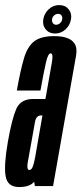

<svg xmlns="http://www.w3.org/2000/svg" viewBox="-39 -752 329 776"><path d="M102 0 99 -17.5Q81.5 4 38.5 4Q-8.5 4 -16.2 -39.5Q-24 -83 -7 -180Q9 -270.5 26.5 -311.2Q44 -352 95.5 -352H144.5L148.5 -373.5Q164 -460.5 170.5 -498.5Q176.5 -532 168.5 -535.5Q167.5 -536.5 166 -536.5Q155.5 -536.5 147.2 -501.8Q139 -467 124.5 -386H29Q43.5 -468 57.8 -516Q72 -564 99.2 -585Q126.5 -606 180 -606Q242 -606 261.5 -577Q274 -558.5 268.5 -527.5Q255 -449 232 -321L175.5 0ZM103 -116 132.5 -285.5H127.5Q107 -285.5 102.5 -259.5Q98 -233.5 88.5 -181Q79.5 -130.5 73.5 -98Q68.5 -70 76.5 -65.5Q77.5 -65 79.5 -65Q88 -65 93.2 -78Q98.5 -91 103 -116ZM183.5 -616.5Q159.5 -616.5 145.8 -633.2Q132 -650 136 -674.5Q140 -698 158 -714.8Q176 -731.5 200.5 -731.5Q224.5 -731.5 238.2 -714.8Q252 -698 248 -674.5Q244 -650 225.8 -633.2Q207.5 -616.5 183.5 -616.5ZM188 -652Q196.5 -652 203.8 -658.5Q211 -665 212.5 -674.5Q214 -684 209.2 -690Q204.5 -696 196 -696Q187.5 -696 180.2 -690Q173 -684 171.5 -674.5Q170 -665 174.8 -658.5Q179.5 -652 188 -652Z"/></svg>

Font: Anybody UltraCondensed Medium
Style: Italic
Weight: 500
Width: 1
Italic angle: -10°
Designer: Tyler Finck
Foundry: Etcetera Type Company
Version: Version 1.010; ttfautohint (v1.8.3) -l 8 -r 50 -G 200 -x 14 